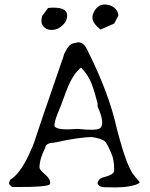

<svg xmlns="http://www.w3.org/2000/svg" viewBox="-20 -828 661 846"><path d="M483 -724 423 -698Q377 -733 390 -767Q411 -818 458 -806Q488 -799 499 -773Q502 -765 501 -758ZM269 -732Q237 -688 192 -698Q154 -712 165 -754Q166 -756 166 -758L192 -793Q275 -801 276 -760Q276 -747 269 -732ZM578 -14Q553 -6 521 -3.5Q489 -1 451 -3Q446 -3 442 -3Q438 -3 434 -4Q423 -4 415 -12L410 -17Q410 -29 418 -37L422 -41Q430 -46 447 -50Q479 -59 482 -72Q483 -74 483 -77Q483 -126 471 -151Q451 -199 440 -207Q427 -217 386 -224Q331 -224 221 -200Q219 -199 216 -199Q181 -198 179 -176Q154 -127 154 -90Q154 -80 178 -60Q206 -36 200 -16Q185 -3 50 -4H33L20 -17Q21 -39 33 -41Q77 -74 117 -168Q118 -170 121.5 -178Q125 -186 130 -199Q137 -222 166 -307Q195 -392 245 -537Q263 -587 263 -591Q264 -592 277 -616Q290 -637 313 -639Q343 -650 362 -613Q363 -611 364.5 -608.5Q366 -606 367 -603L373 -591Q462 -411 495 -260Q497 -253 500 -241.5Q503 -230 507 -216Q536 -109 564 -64Q571 -54 578.5 -45.5Q586 -37 593 -29Q601 -22 578 -14ZM324 -260Q403 -251 421 -263Q444 -283 410 -359V-372Q400 -411 391.5 -437Q383 -463 376 -476Q360 -508 337 -530Q300 -502 271 -424Q261 -398 256.5 -385Q252 -372 252 -372Q249 -364 244.5 -353.5Q240 -343 235 -330Q216 -283 221 -271Q232 -253 318 -260Z"/></svg>

Font: New Tegomin
Style: Regular
Weight: 400
Designer: Kyosuke Nagai
Version: Version 1.000